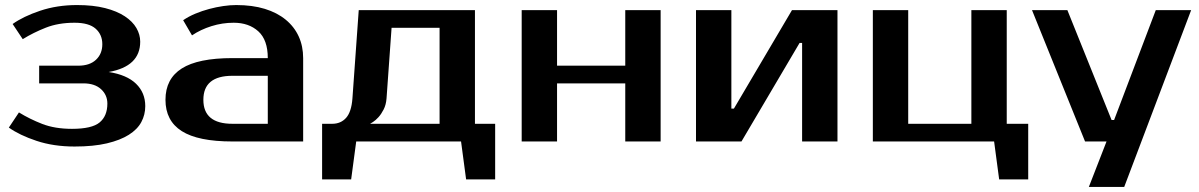

<svg xmlns="http://www.w3.org/2000/svg" viewBox="-20 -560 4745 760"><path d="M535 -395Q535 -297 410 -275Q482 -264 518.5 -228.5Q555 -193 555 -140Q555 -106 539.5 -77Q524 -48 490 -26.5Q456 -5 403 7.5Q350 20 275 20Q192 20 124.5 -2.5Q57 -25 15 -55L55 -115Q97 -89 147 -69.5Q197 -50 265 -50Q344 -50 374.5 -75.5Q405 -101 405 -150Q405 -184 380 -207Q355 -230 310 -230H135V-300H290Q335 -300 360 -323.5Q385 -347 385 -385Q385 -423 358.5 -446.5Q332 -470 275 -470Q211 -470 161.5 -450.5Q112 -431 70 -405L30 -465Q72 -495 139 -517.5Q206 -540 285 -540Q349 -540 396 -528Q443 -516 474 -495.5Q505 -475 520 -449Q535 -423 535 -395Z M785 -165Q785 -70 900 -70H1040V-260H900Q785 -260 785 -165ZM1040 -330Q1040 -402 1002.5 -436Q965 -470 905 -470Q860 -470 817 -456.5Q774 -443 740 -420L705 -480Q727 -495 753.5 -506Q780 -517 808 -524.5Q836 -532 863.5 -536Q891 -540 915 -540Q979 -540 1028 -525Q1077 -510 1111 -482Q1145 -454 1162.5 -415.5Q1180 -377 1180 -330V0H900Q764 0 699.5 -41Q635 -82 635 -165Q635 -248 699.5 -289Q764 -330 900 -330Z M1255 -70H1295Q1329 -70 1350 -93.5Q1371 -117 1375 -170L1400 -520H1860V-70H1940V150H1825L1805 0H1390L1370 150H1255ZM1510 -170Q1508 -145 1498.5 -126.5Q1489 -108 1478 -96Q1467 -84 1457 -77.5Q1447 -71 1445 -70H1720V-450H1530Z M2595 -520V0H2455V-230H2185V0H2045V-520H2185V-300H2455V-520Z M3295 -520V0H3155V-390H3145L2915 0H2735V-520H2875V-130H2885L3115 -520Z M3435 0V-520H3575V-70H3825V-520H3965V-70H4050V150H3935L3915 0Z M4430 180H4290L4360 0H4275L4065 -520H4205L4380 -85H4390L4555 -520H4695Z"/></svg>

Font: Prosto One
Style: Regular
Weight: 400
Designer: Pavel Emelyanov and Jovanny lemonad
Foundry: Pavel Emelyanov and Jovanny Lemonad
Version: Version 1.001